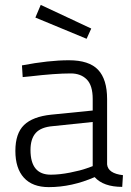

<svg xmlns="http://www.w3.org/2000/svg" viewBox="-20 -757 539 787"><path d="M419 -351V-83Q423 -46 484 -39L481 9Q404 9 368 -31Q274 10 180 10Q113 10 78 -28.5Q43 -67 43 -138.5Q43 -210 78.5 -244.5Q114 -279 190 -287L360 -304V-351Q360 -407 335.5 -431.5Q311 -456 270 -456Q206 -456 104 -444L73 -441L70 -489Q180 -510 262.5 -510Q345 -510 382 -471Q419 -432 419 -351ZM105 -142Q105 -41 188 -41Q224 -41 267 -49.5Q310 -58 335 -67L360 -76V-257L197 -240Q148 -236 126.5 -212Q105 -188 105 -142ZM147 -737 354 -640 335 -598 125 -685Z"/></svg>

Font: Titillium Web[RUS by Daymarius]
Style: Regular
Weight: 300
Designer: Cyrillization by Daymarius
Foundry: Cyrillization by Daymarius
Version: Version 1.002 September 12, 2018